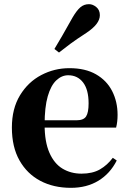

<svg xmlns="http://www.w3.org/2000/svg" viewBox="-20 -884 619 921"><path d="M320 17Q237 17 173.5 -16.5Q110 -50 73.5 -114.5Q37 -179 37 -272Q37 -363 76 -427Q115 -491 178 -524Q241 -557 313 -557Q389 -557 440.5 -527.5Q492 -498 518 -447Q544 -396 544 -333Q544 -299 537 -272H101V-307H347Q381 -307 393 -325.5Q405 -344 405 -388Q405 -454 378.5 -488.5Q352 -523 307 -523Q276 -523 250 -498.5Q224 -474 209 -422Q194 -370 194 -286Q194 -204 217 -151.5Q240 -99 280 -75Q320 -51 371 -51Q424 -51 459.5 -71.5Q495 -92 521 -127L540 -114Q508 -51 452 -17Q396 17 320 17ZM241 -649Q259 -679 278.5 -712.5Q298 -746 328 -800Q348 -834 365.5 -849Q383 -864 407 -864Q425 -864 442 -850Q459 -836 459 -811Q459 -790 443 -769Q427 -748 394 -726Q346 -695 317 -673.5Q288 -652 263 -632Z"/></svg>

Font: Noto Serif KR ExtraLight ExtraBold
Style: Regular
Weight: 800
Version: Version 2.003-H1;hotconv 1.1.1;makeotfexe 2.6.0